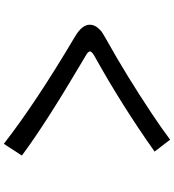

<svg xmlns="http://www.w3.org/2000/svg" viewBox="29 -898 940 1039"><g transform="rotate(90 499.5 -379.0)"><path d="M758.8 70.8Q538.1 -101.1 180.7 -313Q114.3 -351.6 114.3 -394Q114.3 -424.3 143.6 -451.2Q155.3 -462.9 205.1 -490.2Q384.8 -590.3 593.8 -729Q671.9 -780.8 736.3 -829.1L800.8 -745.1Q548.8 -566.9 284.2 -419.9Q258.8 -405.3 258.8 -395.5Q258.8 -387.7 272.5 -377.9Q276.4 -375 318.4 -350.6Q653.3 -152.8 822.3 -26.9Z"/></g></svg>

Font: UDEV Gothic 35
Style: Bold
Weight: 700
Version: v2.1.0; ttfautohint (v1.8.4.7-5d5b-dirty) -l 6 -r 45 -G 200 